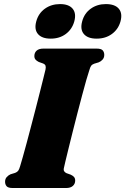

<svg xmlns="http://www.w3.org/2000/svg" viewBox="-20 -944 629 964"><path d="M301.5 -103.5Q298 -91 302 -84.5Q306 -78 314 -74.5L335 -67Q346 -62 351.8 -55.2Q357.5 -48.5 357.5 -37.5Q357.5 -21 345.8 -10.5Q334 0 312 0H44Q21 0 13.2 -9Q5.5 -18 5.5 -31.5Q5.5 -46 14 -55.2Q22.5 -64.5 33 -69L56 -76Q66 -80 71 -86.2Q76 -92.5 81 -109.5Q86 -125.5 94.5 -155.8Q103 -186 113.8 -225.8Q124.5 -265.5 136 -309.8Q147.5 -354 159 -398Q170.5 -442 180.2 -481.2Q190 -520.5 197.5 -550.2Q205 -580 208.5 -595Q211 -607 208.5 -614.2Q206 -621.5 195.5 -625.5L174.5 -633Q163.5 -638.5 158 -645.2Q152.5 -652 152.5 -662.5Q152.5 -679.5 164 -689.8Q175.5 -700 198 -700H465Q488 -700 495.8 -691Q503.5 -682 503.5 -668.5Q503.5 -654.5 495.2 -645Q487 -635.5 475.5 -631L452.5 -624Q442 -620 437.5 -613.8Q433 -607.5 428 -590Q422.5 -574.5 413.2 -541.8Q404 -509 392.5 -466.2Q381 -423.5 368.8 -376Q356.5 -328.5 345 -282.5Q333.5 -236.5 324 -198Q314.5 -159.5 308.5 -134.2Q302.5 -109 301.5 -103.5ZM234.5 -750Q190.5 -750 170.8 -773Q151 -796 162 -836.5Q173 -877 205.2 -900.2Q237.5 -923.5 281.5 -923.5Q325.5 -923.5 344.8 -900.2Q364 -877 353 -836.5Q342 -797 310.5 -773.5Q279 -750 234.5 -750ZM465 -750Q421 -750 401.2 -773Q381.5 -796 392.5 -836.5Q403 -876.5 435.2 -900Q467.5 -923.5 511.5 -923.5Q557 -923.5 576.5 -900.2Q596 -877 585 -836.5Q574 -797 542 -773.5Q510 -750 465 -750Z"/></svg>

Font: Fraunces Black
Style: Italic
Weight: 900
Italic angle: -16°
Version: Version 1.000;[b76b70a41]